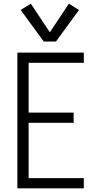

<svg xmlns="http://www.w3.org/2000/svg" viewBox="-20 -1020 540 1040"><path d="M74 0V-735H434V-680H135V-410H379V-355H135V-55H434V0ZM217 -795 92 -966 147 -1000 250 -845 353 -1000 408 -966 283 -795Z"/></svg>

Font: Iosevka Term Light
Style: Regular
Weight: 300
Monospace: yes
Designer: Belleve Invis
Foundry: Belleve Invis
Version: Version 9.0.1; ttfautohint (v1.8.3)